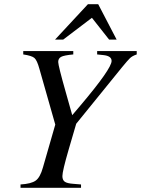

<svg xmlns="http://www.w3.org/2000/svg" viewBox="-20 -897 673 917"><path d="M537 -708H501L419 -812L282 -708H243L400 -877H449ZM633 -653V-637Q612 -630 601 -619.5Q590 -609 563 -576L344 -306L308 -183Q278 -80 278 -56Q278 -37 289.5 -29Q301 -21 331 -19L367 -16V0H78V-16Q129 -19 150.5 -34.5Q172 -50 185 -97L244 -302L168 -569Q157 -609 144.5 -620Q132 -631 91 -637V-653H330V-637Q286 -633 272 -625.5Q258 -618 258 -601Q258 -584 294 -457L325 -347L364 -393Q513 -569 513 -606Q513 -630 473 -634L444 -637V-653Z"/></svg>

Font: STIX MathJax Latin
Style: Italic
Weight: 400
Italic angle: -16.33°
Designer: MicroPress Inc., with final additions and corrections provided by Coen Hoffman, Elsevier (retired)
Version: Version 1.1.1